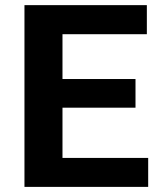

<svg xmlns="http://www.w3.org/2000/svg" viewBox="-20 -731 631 751"><path d="M75.7 0V-710.9H554.4V-597.2H224.4V-421.9H510V-309.8H224.4V-113.3H559.6V0Z"/></svg>

Font: RobotoFlex
Style: Regular
Weight: 400
Designer: Berlow after Robertson
Foundry: Google
Version: Version 2.136